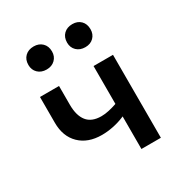

<svg xmlns="http://www.w3.org/2000/svg" viewBox="-150 -731 789 838"><g transform="rotate(-30 244.0 -311.5)"><path d="M204 -139Q134 -139 93 -179Q52 -219 52 -288V-418H148V-323Q148 -269 171 -240Q194 -211 243 -211Q261 -211 281 -215.5Q301 -220 318.5 -226Q336 -232 347 -238L362 -187Q343 -173 317 -162Q291 -151 261.5 -145Q232 -139 204 -139ZM322 0V-418H420V0ZM138 -507Q111 -507 94.5 -523Q78 -539 78 -564Q78 -591 94.5 -607Q111 -623 138 -623Q164 -623 180.5 -607Q197 -591 197 -564Q197 -539 180.5 -523Q164 -507 138 -507ZM333 -507Q306 -507 289.5 -523Q273 -539 273 -564Q273 -591 289.5 -607Q306 -623 333 -623Q359 -623 375 -607Q391 -591 391 -564Q391 -539 375 -523Q359 -507 333 -507Z"/></g></svg>

Font: Ysabeau SemiBold
Style: Regular
Weight: 600
Designer: Christian Thalmann (Catharsis Fonts)
Version: Version 2.000;gftools[0.9.27.dev2+g8671c4b]